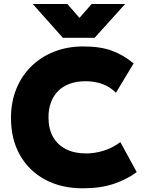

<svg xmlns="http://www.w3.org/2000/svg" viewBox="-20 -954 739 988"><path d="M405.5 15Q296.5 15 213.2 -29.2Q130 -73.5 83.2 -155Q36.5 -236.5 36.5 -347.5Q36.5 -428.5 63.8 -496Q91 -563.5 141 -612.5Q191 -661.5 259 -688.2Q327 -715 408 -715Q498.5 -715 558.2 -692.2Q618 -669.5 667.5 -627.5L576.5 -476.5Q548.5 -506 508.8 -521Q469 -536 420 -536Q374.5 -536 339 -523Q303.5 -510 279.2 -485.8Q255 -461.5 242.2 -427.2Q229.5 -393 229.5 -350Q229.5 -292 252.5 -250.5Q275.5 -209 318.8 -186.8Q362 -164.5 423 -164.5Q468 -164.5 513.2 -178.5Q558.5 -192.5 599.5 -222.5L683.5 -68.5Q635.5 -32 567 -8.5Q498.5 15 405.5 15ZM303.5 -759.5 148.5 -933.5H326.5L389 -862L451.5 -933.5H624L467 -759.5Z"/></svg>

Font: Geologica Roman ExtraBold
Style: Regular
Weight: 800
Designer: Sindre Bremnes, Frode Helland
Foundry: Monokrom Skriftforlag AS
Version: Version 1.010;gftools[0.9.28]